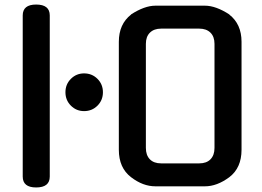

<svg xmlns="http://www.w3.org/2000/svg" viewBox="-20 -819 1154 845"><path d="M503 -160V-635Q503 -713 557 -755H556Q616 -794 664 -794H882Q930 -794 990 -755H989Q1043 -713 1043 -635V-160Q1043 -80 989 -39Q935 1 882 1H664Q609 1 557 -39Q503 -80 503 -160ZM622 -168Q622 -136 639.5 -118Q657 -100 689 -100H857Q889 -100 906.5 -118Q924 -136 924 -168V-626Q924 -658 906 -675.5Q888 -693 857 -693H689Q658 -693 640 -675.5Q622 -658 622 -626ZM80 -751Q80 -799 139 -799Q199 -799 199 -751V-42Q199 6 139 6Q80 6 80 -42ZM350 -496Q385 -496 409 -472Q433 -448 433 -413Q433 -378 409 -354Q385 -330 350 -330Q316 -330 292 -354Q268 -378 268 -413Q268 -448 292 -472Q316 -496 350 -496Z"/></svg>

Font: Gugi Cyrillic
Style: Regular
Weight: 400
Foundry: TAE System & Typefaces Co.
Version: Version 3.10 September 15, 2020